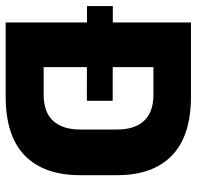

<svg xmlns="http://www.w3.org/2000/svg" viewBox="-28 -650 679 662"><g transform="rotate(90 311.0 -319.5)"><path d="M1.5 -280.5V-369.5L328 -369V-280ZM167.5 0V-131H307Q367 -131 397 -163.5Q427 -196 427 -256.5V-384.5Q427 -445 397 -477.2Q367 -509.5 307 -509.5H167V-639H312.5Q449 -639 516.8 -573.2Q584.5 -507.5 584.5 -384.5V-256Q584.5 -132.5 517 -66.2Q449.5 0 312.5 0ZM58 0V-639H212V0Z"/></g></svg>

Font: Anek Gurmukhi Medium
Style: Bold
Weight: 700
Version: Version 1.003